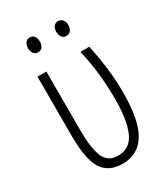

<svg xmlns="http://www.w3.org/2000/svg" viewBox="-178 -787 768 878"><g transform="rotate(-30 206.0 -347.5)"><path d="M206.5 9.3Q130.9 8.8 98.9 -43.2Q66.9 -95.2 66.4 -215.3V-530.8H113.3V-218.8Q113.3 -126 133.1 -79.6Q152.8 -33.2 206.5 -33.2Q268.6 -33.2 295.7 -92.5Q322.8 -151.9 322.8 -265.6Q322.8 -327.1 316.2 -394Q309.6 -460.9 293 -530.8H340.3Q350.1 -481.4 356.4 -440.9Q362.8 -400.4 366.2 -359.9Q369.6 -319.3 369.6 -271Q369.6 -126.5 328.4 -58.6Q287.1 9.3 206.5 9.3ZM93.8 -665Q93.8 -682.6 102.5 -693.4Q111.3 -704.1 125.5 -704.1Q139.2 -704.1 147.7 -693.6Q156.2 -683.1 156.2 -665Q156.2 -646 147.7 -635.7Q139.2 -625.5 125.5 -625.5Q111.3 -625.5 102.5 -636.2Q93.8 -647 93.8 -665ZM243.2 -665.5Q243.2 -683.1 252 -693.6Q260.7 -704.1 274.9 -704.1Q288.1 -704.1 297.4 -693.8Q306.6 -683.6 306.6 -665.5Q306.6 -647 297.6 -636.2Q288.6 -625.5 274.9 -625.5Q260.7 -625.5 252 -636.2Q243.2 -647 243.2 -665.5Z"/></g></svg>

Font: Open Sans Condensed Light
Style: Regular
Weight: 300
Width: 3
Designer: Monotype Design Team
Foundry: Monotype Imaging Inc.
Version: Version 3.003; ttfautohint (v1.8.4)